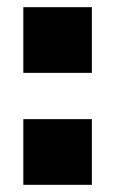

<svg xmlns="http://www.w3.org/2000/svg" viewBox="-20 -515 321 535"><path d="M45 -312V-495H236V-312ZM45 0V-183H236V0Z"/></svg>

Font: Nunito Sans 11pt Black
Style: Regular
Weight: 900
Version: Version 3.101;gftools[0.9.27]